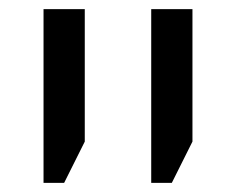

<svg xmlns="http://www.w3.org/2000/svg" viewBox="-20 -612 510 419"><path d="M310 -213V-592H400V-303L355 -213ZM75 -213V-592H165V-303L120 -213Z"/></svg>

Font: Noto Sans Hebrew
Style: Regular
Weight: 400
Designer: Monotype Design Team
Foundry: Monotype Imaging Inc.
Version: Version 2.003;January 10, 2023;FontCreator 14.0.0.2877 64-bi